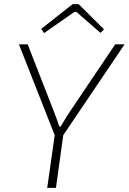

<svg xmlns="http://www.w3.org/2000/svg" viewBox="-20 -903 619 923"><path d="M338 -846H347L463 -745L480 -762L358 -883H329L178 -764L192 -744ZM579 -690H534L317 -368C303 -347 285 -318 272 -295H265C258 -318 248 -344 239 -367L113 -690H71L243 -253L207 0H249L284 -253Z"/></svg>

Font: Exo 2 Extra Light
Style: Italic
Weight: 250
Italic angle: -8°
Designer: Natanael Gama
Version: Version 1.001;PS 001.001;hotconv 1.0.88;makeotf.lib2.5.64775